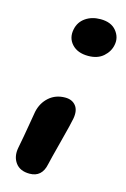

<svg xmlns="http://www.w3.org/2000/svg" viewBox="-117 -798 574 874"><g transform="rotate(15 169.5 -361.5)"><path d="M232.9 -566.9Q182.6 -566.9 156 -595.9Q129.4 -625 138.2 -667Q145.5 -702.6 174.8 -722.9Q204.1 -743.2 245.1 -743.2Q295.4 -743.2 319.8 -713.1Q344.2 -683.1 336.9 -647Q331.1 -614.7 304.2 -590.8Q277.3 -566.9 232.9 -566.9ZM113.8 20Q68.8 20 47.6 -9Q26.4 -38.1 34.2 -80.1Q45.4 -136.7 54.9 -194.3Q64.5 -252 65.9 -258.8Q75.2 -302.2 106.2 -329.6Q137.2 -356.9 182.1 -356.9Q214.8 -356.9 232.2 -335.2Q249.5 -313.5 242.2 -273.9Q238.3 -251 213.6 -157Q189 -63 185.1 -43.9Q172.4 20 113.8 20Z"/></g></svg>

Font: Shantell Sans Irregular Bouncy
Style: Bold Italic
Weight: 700
Italic angle: -11.31°
Designer: Stephen Nixon, Anya Danilova, Shantell Martin
Foundry: Arrow Type
Version: Version 1.006;[9816181b4]